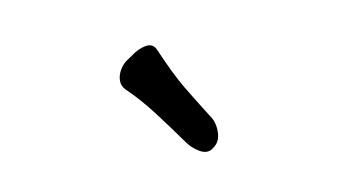

<svg xmlns="http://www.w3.org/2000/svg" viewBox="-35 -822 571 323"><g transform="rotate(15 250.0 -660.0)"><path d="M324 -646Q337 -639 344 -623.5Q351 -608 344 -596L343 -594Q337 -583 322 -584.5Q307 -586 294 -594Q264 -611 234.5 -626.5Q205 -642 176 -652Q167 -655 163 -663.5Q159 -672 160 -682.5Q161 -693 166 -701L171 -709Q178 -723 189 -731Q200 -739 210 -730Q247 -697 271.5 -680.5Q296 -664 324 -646Z"/></g></svg>

Font: Winky Sans Light
Style: Regular
Weight: 300
Designer: Simon Atzbach
Foundry: typofactur
Version: Version 1.205